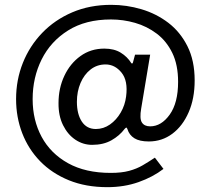

<svg xmlns="http://www.w3.org/2000/svg" viewBox="-20 -664 871 794"><path d="M656 34.5Q612.5 68 553.2 89Q494 110 424 110Q335 110 265 81.5Q195 53 146.2 3Q97.5 -47 72 -113Q46.5 -179 46.5 -254.5Q46.5 -333.5 74.5 -403.8Q102.5 -474 154.5 -528Q206.5 -582 278.8 -613Q351 -644 440 -644Q503.5 -644 565 -625.8Q626.5 -607.5 676 -569.8Q725.5 -532 755.2 -472.8Q785 -413.5 785 -331.5Q785 -256.5 760.2 -199.8Q735.5 -143 692.8 -111Q650 -79 595.5 -79Q557 -79 535.8 -92.2Q514.5 -105.5 507 -130Q504.5 -136.5 502.5 -136.5Q500.5 -136.5 495.5 -131Q474 -102.5 440.8 -83.8Q407.5 -65 361 -65Q323.5 -65 291.8 -86.2Q260 -107.5 240.8 -146.2Q221.5 -185 222 -237.5Q222 -299 246 -350.2Q270 -401.5 312.8 -432.2Q355.5 -463 411.5 -463Q452 -463 479.2 -446.2Q506.5 -429.5 523 -403Q524.5 -401 526.8 -401.5Q529 -402 530 -406.5L538.5 -438H601L564 -216Q556.5 -173.5 566.8 -157.5Q577 -141.5 601 -141.5Q647 -141.5 681.8 -190Q716.5 -238.5 716.5 -325.5Q716.5 -396 692.5 -445.2Q668.5 -494.5 628 -525Q587.5 -555.5 538.5 -569.5Q489.5 -583.5 439 -583.5Q334 -583.5 261.8 -538.2Q189.5 -493 152.2 -418.2Q115 -343.5 115 -254Q115 -167 152.2 -98Q189.5 -29 261.5 11Q333.5 51 438 51Q483 51 514.2 42.5Q545.5 34 570.2 19.5Q595 5 620.5 -12ZM298 -243Q298 -192.5 318.2 -161.5Q338.5 -130.5 376.5 -130.5Q408 -130.5 434.8 -149.2Q461.5 -168 479.2 -198.5Q497 -229 501.5 -265Q510 -330 482.5 -363.8Q455 -397.5 416.5 -397.5Q381.5 -397.5 354.8 -376.8Q328 -356 313 -320.8Q298 -285.5 298 -243Z"/></svg>

Font: Public Sans
Style: Regular
Weight: 400
Designer: The Public Sans project authors (U.S. Web Design System). Libre Franklin designed by Pablo Impallari and Rodrigo Fuenzal
Version: Version 1.008; ttfautohint (v1.8.1) -l 8 -r 50 -G 200 -x 14 